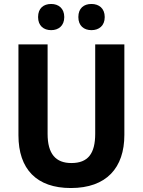

<svg xmlns="http://www.w3.org/2000/svg" viewBox="-20 -938 719 968"><path d="M172 -852C172 -808 200 -786 238 -786C275 -786 304 -808 304 -852C304 -896 275 -918 238 -918C200 -918 172 -897 172 -852ZM375 -852C375 -808 403 -786 441 -786C479 -786 508 -808 508 -852C508 -896 479 -918 441 -918C403 -918 375 -897 375 -852ZM607 -258V-714H460V-264C460 -164 424 -116 340 -116C261 -116 220 -162 220 -263V-714H73V-256C73 -85 165 10 337 10C517 10 607 -92 607 -258Z"/></svg>

Font: Noto Sans Khmer SemiCondensed
Style: Bold
Weight: 700
Width: 4
Designer: Danh Hong and the Monotype Design Team
Foundry: Monotype Imaging Inc.
Version: Version 2.004